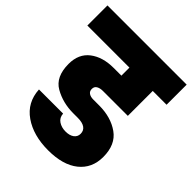

<svg xmlns="http://www.w3.org/2000/svg" viewBox="-225 -866 1013 1013"><g transform="rotate(45 281.5 -359.0)"><path d="M288 -404Q267 -404 253 -396Q239 -388 239 -370Q239 -353 251.5 -344.5Q264 -336 284 -336H328Q416 -336 476 -293.5Q536 -251 536 -159Q536 -75 475.5 -26.5Q415 22 305 22Q194 22 121.5 -28.5Q49 -79 44 -171H224Q226 -142 248 -127.5Q270 -113 300 -113Q330 -113 347.5 -126Q365 -139 365 -161Q365 -185 347 -197.5Q329 -210 295 -210H261Q183 -210 121 -245.5Q59 -281 59 -377Q59 -452 110 -491Q161 -530 242 -530H300V-590H-14V-740H577V-590H474V-404Z"/></g></svg>

Font: Fz Poppins ExtBd
Style: Regular
Weight: 800
Designer: Ninad Kale (Devanagari), Jonny Pinhorn (Latin)
Foundry: Indian Type Foundry
Version: Vit hóa bi Vntype.Com & FontZin.Com